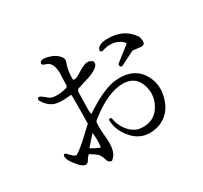

<svg xmlns="http://www.w3.org/2000/svg" viewBox="-150 -931 1220 1153"><g transform="rotate(-30 460.0 -354.5)"><path d="M757 -498 658 -448Q641 -448 643 -464Q643 -468 646 -472L741 -546Q745 -549 748 -552Q744 -568 712 -584Q668 -606 607 -588Q602 -587 598 -585Q588 -588 585 -598Q595 -633 655 -635Q767 -638 824 -563Q830 -555 836 -546L840 -517V-516Q841 -493 816 -491Q811 -491 765 -497Q760 -498 757 -498ZM357 -239Q350 -211 358 -129Q366 -46 342 -10Q333 3 320 14Q297 14 291 -10Q282 -49 255 -67L221 -90Q211 -87 196 -62Q185 -44 174 -44Q149 -43 111 -94Q87 -126 85 -144Q82 -165 95 -165Q100 -165 119 -144Q138 -123 153 -122Q192 -144 259 -209Q288 -237 305 -251Q307 -284 307 -448L302 -452Q220 -442 183 -458Q159 -469 140 -491Q112 -523 123 -535Q130 -542 147 -531L184 -502Q200 -492 232 -492Q266 -492 302 -503L309 -512L312 -603Q310 -665 278 -682L250 -693Q244 -697 242 -702Q244 -731 294 -719Q344 -708 370 -676Q374 -671 377 -666Q381 -659 381 -650Q381 -644 370 -613Q368 -607 367 -602Q360 -568 360 -526Q371 -514 410 -539Q461 -572 483 -573Q504 -575 521 -560Q539 -524 453 -491L360 -462L352 -448L349 -323Q350 -306 352 -291Q479 -376 561 -391Q585 -395 608 -395Q717 -395 764 -309Q804 -235 777 -149Q751 -62 673 -30Q640 -17 601 -17Q522 -17 469 -89Q427 -144 427 -209Q436 -217 446 -209Q456 -142 504 -98Q523 -82 544 -74Q561 -68 586 -68Q668 -68 707 -142Q741 -206 719 -274Q697 -343 630 -353Q620 -355 609 -355Q503 -355 374 -253Q366 -246 357 -239ZM302 -89Q309 -140 302 -190L242 -122V-118Q277 -96 302 -89Z"/></g></svg>

Font: cwTeXFangSong
Style: Medium
Weight: 500
Version: Version 1.17